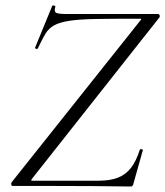

<svg xmlns="http://www.w3.org/2000/svg" viewBox="-20 -676 601 698"><path d="M456 2Q390 1 315.5 0.5Q241 0 167 0Q93 0 26 0Q22 0 21 -4.5Q20 -9 22 -13L489 -600Q494 -605 493.5 -606.5Q493 -608 487 -608Q391 -608 330 -607Q269 -606 233 -600.5Q197 -595 177 -584Q157 -573 145 -553Q133 -533 118 -501Q117 -497 111.5 -498.5Q106 -500 108 -504L170 -655Q171 -657 177 -655.5Q183 -654 181 -651Q176 -634 184 -629.5Q192 -625 226 -625Q280 -625 358 -625Q436 -625 554 -625Q559 -625 560.5 -620Q562 -615 559 -612L97 -27Q93 -22 93.5 -20.5Q94 -19 99 -19Q179 -19 239.5 -19Q300 -19 338 -19Q380 -19 408.5 -30Q437 -41 456 -65.5Q475 -90 488 -131Q489 -135 495 -133.5Q501 -132 499 -129L465 -8Q465 -5 462.5 -1.5Q460 2 456 2Z"/></svg>

Font: Cormorant Garamond Light
Style: Italic
Weight: 300
Italic angle: -10°
Designer: Christian Thalmann (Catharsis Fonts)
Foundry: Catharsis Fonts
Version: Version 4.001